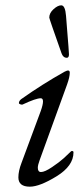

<svg xmlns="http://www.w3.org/2000/svg" viewBox="-20 -687 314 721"><path d="M211 -487Q165 -617 165 -621Q165 -638 181 -652.5Q197 -667 210 -667Q225 -667 228 -627Q229 -612 232 -576Q235 -540 237 -513.5Q239 -487 239 -483Q239 -470 231 -470Q217 -470 211 -487ZM61 -76 133 -270Q150 -318 133 -318Q115 -318 66 -295Q63 -293 57 -295Q51 -297 51 -300Q51 -308 60 -315Q139 -371 223 -418Q242 -428 242 -414Q242 -398 232 -370L129 -86Q122 -67 122 -57Q122 -41 134 -41Q148 -41 175.5 -59.5Q203 -78 219 -92.5Q235 -107 246 -118Q248 -120 250 -120Q256 -120 256 -115Q256 -64 192.5 -25Q129 14 92 14Q49 14 49 -21Q49 -45 61 -76Z"/></svg>

Font: EB Garamond 12
Style: Italic
Weight: 400
Italic angle: -17°
Version: Version 0.016; ttfautohint (v1.8.4)